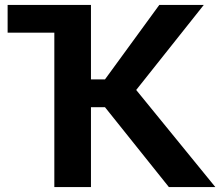

<svg xmlns="http://www.w3.org/2000/svg" viewBox="-20 -761 896 781"><path d="M667 0H856L534 -395L809 -741H628L407 -438H350V-741H11V-628H201V0H350V-325H407Z"/></svg>

Font: Cheyenne Sans
Style: Bold
Weight: 700
Designer: The Public Sans project authors (U.S. Web Design System), Libre Franklin designed by Pablo Impallari and Rodrigo Fuenzal
Foundry: The Cheyenne Sans Project Authors
Version: Version 2.007